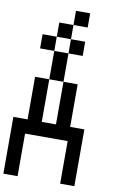

<svg xmlns="http://www.w3.org/2000/svg" viewBox="-123 -1266 846 1332"><g transform="rotate(10 300.0 -600.0)"><path d="M0 0V-400H100V-700H200V-400H300V-700H400V-400H500V0H400V-300H100V0ZM200 -700V-900H300V-700ZM200 -1000V-900H100V-1000ZM200 -1100H300V-1000H200ZM400 -1000V-900H300V-1000ZM400 -1200V-1100H300V-1200Z"/></g></svg>

Font: Galmuri9 Regular
Style: Regular
Weight: 400
Designer: Lee Minseo (quiple)
Version: Version 2.399;hotconv 1.1.1;makeotfexe 2.6.0 DEVELOPMENT